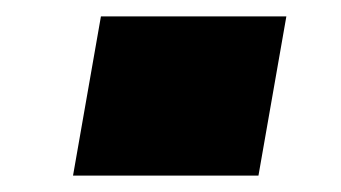

<svg xmlns="http://www.w3.org/2000/svg" viewBox="-20 -444 416 234"><path d="M69 -230 103 -424H329L295 -230Z"/></svg>

Font: Archivo SemiExpanded Black
Style: Italic
Weight: 900
Width: 6
Italic angle: -10°
Designer: Hector Gatti
Foundry: Omnibus-Type
Version: Version 2.001